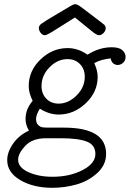

<svg xmlns="http://www.w3.org/2000/svg" viewBox="-20 -663 615 910"><path d="M14.2 96.2Q14.2 57.1 42.5 17.1Q70.8 -22.9 117.2 -43.9Q101.1 -70.8 101.1 -99.1Q101.1 -146 134.8 -185.1Q115.7 -223.1 116.2 -255.9Q116.2 -327.6 172.1 -381.3Q228 -435.1 300.8 -435.1Q349.6 -435.1 395 -403.8Q450.2 -439 509.8 -439Q544.9 -439 560.1 -425Q575.2 -411.1 575.2 -393.1Q575.2 -376 563.5 -365.5Q551.8 -355 538.1 -355Q525.9 -355 516.4 -363Q506.8 -371.1 504.9 -386.2L486.8 -383.8L463.9 -378.9L443.8 -372.1L426.8 -363.8Q442.9 -328.6 442.9 -298.8Q442.9 -227.1 386.5 -173.6Q330.1 -120.1 257.8 -120.1Q212.9 -120.1 168.9 -147.9Q150.9 -119.1 150.9 -99.1Q150.9 -80.1 160.9 -70.6Q170.9 -61 181.4 -59.6Q191.9 -58.1 211.9 -58.1H283.2Q483.4 -58.1 482.9 66.9Q482.9 118.7 441.4 156.7Q399.9 194.8 344 210.9Q288.1 227.1 228 227.1Q138.2 227.1 76.2 190.7Q14.2 154.3 14.2 96.2ZM65.9 94.2Q65.9 130.4 114 152.6Q162.1 174.8 229 174.8Q310.1 174.8 371.1 143.3Q432.1 111.8 432.1 66.9Q432.1 23.9 391.6 8.1Q351.1 -7.8 267.1 -7.8H198.2Q133.3 -7.8 99.6 28.3Q65.9 64.5 65.9 94.2ZM252.9 -598.1Q292 -621.1 317.4 -636.2Q328.6 -643.1 337.4 -643.1Q347.2 -643.1 369.1 -626Q470.2 -549.8 475.1 -544.9Q481 -538.1 481 -528.8Q481 -517.6 470.9 -506.8Q460.9 -496.1 449.2 -496.1Q440.4 -496.1 423.3 -508.8L335 -580.1Q297.9 -557.1 252 -527.8Q202.1 -495.6 193.4 -496.1Q181.2 -496.1 172.6 -507.6Q164.1 -519 164.1 -530Q164.1 -541 175.5 -550Q187 -559.1 252.9 -598.1ZM176.8 -254.9Q176.8 -218.8 199.5 -195.3Q222.2 -171.9 257.8 -171.9Q303.7 -171.9 342.8 -210.4Q381.8 -249 381.8 -299.8Q381.8 -335.9 358.9 -359.4Q335.9 -382.8 299.8 -382.8Q252.9 -382.8 214.8 -344.2Q176.8 -305.7 176.8 -254.9Z"/></svg>

Font: CMU Typewriter Text
Style: LightOblique
Weight: 200
Italic angle: -9.46001°
Version: Version 0.7.0